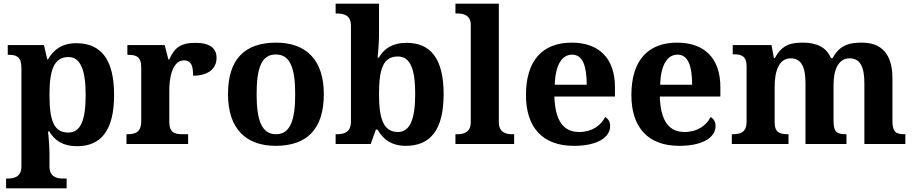

<svg xmlns="http://www.w3.org/2000/svg" viewBox="-20 -780 4950 1040"><path d="M13 240H341V187H319C290 187 248 179 248 122V53C248 24 244 -39 240 -68H247C276 -19 321 12 397 12C527 12 598 -73 598 -266C598 -460 526 -546 393 -546C316 -546 269 -510 240 -458H236L218 -536H22V-483H29C67 -483 96 -474 96 -413V122C96 179 54 187 25 187H13ZM350 -62C271 -62 248 -128 248 -266C248 -398 271 -471 351 -471C417 -471 444 -398 444 -265C444 -129 417 -62 350 -62Z M665 0H999V-53H967C927 -53 897 -61 897 -120V-293C897 -339 907 -453 977 -453C1015 -453 1026 -425 1026 -370C1106 -370 1153 -406 1153 -467C1153 -519 1116 -548 1038 -548C956 -548 923 -518 897 -458H892L872 -536H670V-483H673C717 -483 745 -474 745 -415V-125C745 -62 713 -53 668 -53H665Z M1473 10C1644 10 1734 -82 1734 -270C1734 -458 1636 -549 1476 -549C1304 -549 1215 -458 1215 -270C1215 -82 1313 10 1473 10ZM1475 -53C1398 -53 1370 -128 1370 -270C1370 -413 1397 -485 1474 -485C1551 -485 1579 -413 1579 -270C1579 -128 1552 -53 1475 -53Z M2178 10C2311 10 2383 -76 2383 -270C2383 -463 2312 -548 2182 -548C2106 -548 2061 -517 2032 -468H2025C2029 -498 2033 -559 2033 -589V-760H1798V-707H1802C1845 -707 1881 -697 1881 -640V-123C1881 -62 1843 -53 1805 -53H1798V0H1988L2016 -78H2025C2054 -26 2101 10 2178 10ZM2136 -65C2056 -65 2033 -138 2033 -270C2033 -408 2056 -474 2135 -474C2202 -474 2229 -407 2229 -271C2229 -138 2202 -65 2136 -65Z M2447 0H2765V-53H2753C2724 -53 2682 -61 2682 -118V-760H2447V-707H2459C2487 -707 2530 -699 2530 -646V-118C2530 -61 2488 -53 2459 -53H2447Z M3088 10C3223 10 3285 -40 3285 -97C3285 -119 3276 -136 3258 -146C3235 -100 3186 -65 3117 -65C3034 -65 2987 -123 2983 -257H3311V-308C3311 -467 3222 -549 3077 -549C2919 -549 2829 -453 2829 -265C2829 -91 2918 10 3088 10ZM3158 -321H2985C2988 -427 3023 -484 3079 -484C3136 -484 3158 -423 3158 -321Z M3659 10C3794 10 3856 -40 3856 -97C3856 -119 3847 -136 3829 -146C3806 -100 3757 -65 3688 -65C3605 -65 3558 -123 3554 -257H3882V-308C3882 -467 3793 -549 3648 -549C3490 -549 3400 -453 3400 -265C3400 -91 3489 10 3659 10ZM3729 -321H3556C3559 -427 3594 -484 3650 -484C3707 -484 3729 -423 3729 -321Z M3944 0H4251V-53H4248C4204 -53 4176 -62 4176 -118V-309C4176 -391 4197 -464 4263 -464C4322 -464 4343 -415 4343 -329V0H4565V-53H4562C4517 -53 4495 -62 4495 -124V-321C4495 -398 4519 -464 4582 -464C4641 -464 4662 -415 4662 -329V0H4884V-53H4881C4836 -53 4814 -62 4814 -124V-356C4814 -491 4752 -549 4649 -549C4586 -549 4530 -540 4490 -465H4481C4457 -524 4403 -549 4330 -549C4267 -549 4217 -540 4177 -465H4172L4159 -536H3949V-486H3952C3996 -486 4024 -477 4024 -421V-122C4024 -62 3991 -53 3946 -53H3944Z"/></svg>

Font: Noto Serif Test
Style: Bold
Weight: 700
Version: Version 1.000